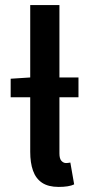

<svg xmlns="http://www.w3.org/2000/svg" viewBox="-20 -726 353 756"><path d="M22 -343V-416L99 -421H289V-343ZM211 10Q170 10 145.5 -6.5Q121 -23 110 -54Q99 -85 99 -128V-706H214V-122Q214 -101 222 -92.5Q230 -84 240 -84Q244 -84 247.5 -84.5Q251 -85 257 -86L272 0Q262 5 246.5 7.5Q231 10 211 10Z"/></svg>

Font: Mada SemiBold
Style: Regular
Weight: 600
Designer: Khaled Hosny
Version: Version 1.5